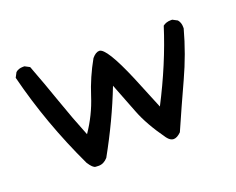

<svg xmlns="http://www.w3.org/2000/svg" viewBox="-80 -592 874 712"><g transform="rotate(-20 357.0 -236.5)"><path d="M497 -15Q484 -15 472 -31Q421 -102 398.5 -161Q376 -220 353 -278Q306 -157 238 -35Q222 -17 202 -17Q201 -17 190 -17.5Q179 -18 163 -43Q73 -233 24 -429L34 -448Q45 -458 63 -458H69L88 -448Q117 -372 144 -294Q171 -216 201 -142Q242 -202 263.5 -269.5Q285 -337 320 -399Q335 -417 349 -417Q377 -417 437 -275L490 -146Q563 -287 606 -423Q619 -433 637 -433H643L662 -423Q672 -411 672 -394V-388Q647 -296 606.5 -208Q566 -120 527 -31Q511 -15 497 -15Z"/></g></svg>

Font: Xiaolai SC
Style: Regular
Weight: 400
Designer: Nozomi Seto 瀬戸のぞみ
Version: Version 3.11;December 4, 2020;FontCreator 13.0.0.2613 64-bit